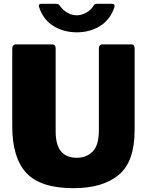

<svg xmlns="http://www.w3.org/2000/svg" viewBox="-20 -974 768 1004"><path d="M364 10Q191 10 117.5 -70Q44 -150 44 -313V-719Q44 -730 49 -736Q54 -742 63 -742H253Q271 -742 271 -721V-289Q271 -215 299.5 -182Q328 -149 381 -149Q433 -149 465 -182Q497 -215 497 -292V-719Q497 -742 516 -742H666Q684 -742 684 -721V-293Q684 -129 601 -59.5Q518 10 364 10ZM578 -936Q557 -872 504 -838.5Q451 -805 382 -805Q312 -805 258.5 -838.5Q205 -872 184 -938L183 -943Q183 -954 195 -954H272Q281 -954 285.5 -951.5Q290 -949 296 -940Q310 -920 333.5 -907Q357 -894 382 -894Q405 -894 430 -907.5Q455 -921 467 -941Q472 -949 476 -951.5Q480 -954 487 -954H565Q583 -954 578 -936Z"/></svg>

Font: Libre Franklin Black
Style: Regular
Weight: 900
Designer: Pablo Impallari, Rodrigo Fuenzalida
Foundry: Impallari Type
Version: Version 1.002; ttfautohint (v1.5)